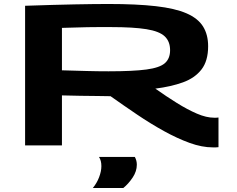

<svg xmlns="http://www.w3.org/2000/svg" viewBox="-20 -730 1190 964"><path d="M1049 10Q994 10 932 -12.5Q870 -35 803 -72Q736 -109 668 -155Q600 -201 535 -247Q522 -247 502 -247.5Q482 -248 470 -248Q431 -248 383.5 -249Q336 -250 291 -251V0H106V-701Q253 -706 354 -708Q455 -710 525 -710Q666 -710 762.5 -699Q859 -688 916.5 -663Q974 -638 999.5 -597Q1025 -556 1025 -498Q1025 -424 991.5 -381Q958 -338 898.5 -316.5Q839 -295 760 -285Q815 -246 868 -213Q921 -180 968.5 -159.5Q1016 -139 1055 -139Q1060 -139 1065.5 -139Q1071 -139 1077 -140V9Q1071 10 1063 10Q1055 10 1049 10ZM525 -372Q648 -372 715 -381Q782 -390 808 -413Q834 -436 834 -478Q834 -522 807 -547.5Q780 -573 715 -583.5Q650 -594 537 -594Q499 -594 471.5 -594Q444 -594 419 -593.5Q394 -593 364 -592Q334 -591 291 -590V-377Q362 -375 415.5 -373.5Q469 -372 525 -372ZM446 214Q466 190 477.5 160Q489 130 489 104Q489 76 477 58H657Q667 76 667 97Q667 130 646 161.5Q625 193 599 214Z"/></svg>

Font: Georama ExtraExtended SemiBold
Style: Regular
Weight: 600
Width: 8
Designer: Jean-Baptiste Levee
Foundry: Production Type
Version: Version 1.000